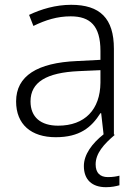

<svg xmlns="http://www.w3.org/2000/svg" viewBox="-20 -561 576 799"><path d="M378 123C378 77 412 39 458 0L454 -1V-358C454 -485 396 -541 276 -541C212 -541 151 -523 101 -499L119 -453C170 -478 219 -493 274 -493C355 -493 398 -454 398 -349V-312L301 -307C135 -300 47 -245 47 -139C47 -43 110 10 212 10C311 10 360 -30 398 -90H401L411 -2C363 36 329 82 329 130C329 187 363 218 421 218C445 218 462 214 477 210V170C466 173 450 176 429 176C396 176 378 158 378 123ZM308 -265 398 -269V-217C397 -105 333 -38 222 -38C150 -38 107 -73 107 -139C107 -219 173 -259 308 -265Z"/></svg>

Font: Noto Sans Malayalam Light
Style: Regular
Weight: 300
Designer: Jelle Bosma - Monotype Design Team
Foundry: Monotype Imaging Inc.
Version: Version 2.104